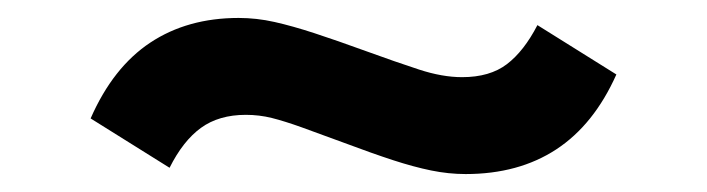

<svg xmlns="http://www.w3.org/2000/svg" viewBox="-20 -393 788 214"><path d="M499 -199Q480 -199 460.5 -203Q441 -207 418 -214.5Q395 -222 363 -234Q336 -244 316.5 -251Q297 -258 283 -261.5Q269 -265 254 -265Q224 -265 204 -250.5Q184 -236 169 -206L81 -261Q106 -318 147.5 -345.5Q189 -373 246 -373Q266 -373 286 -368.5Q306 -364 330.5 -356Q355 -348 388 -336Q421 -324 447 -315.5Q473 -307 495 -307Q526 -307 545 -321.5Q564 -336 579 -365L667 -310Q642 -254 600 -226.5Q558 -199 499 -199Z"/></svg>

Font: Nunito Sans 7pt Expanded ExtraBold
Style: Regular
Weight: 800
Width: 7
Designer: Vernon Adams
Foundry: Vernon Adams
Version: Version 3.101;gftools[0.9.27]